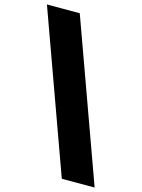

<svg xmlns="http://www.w3.org/2000/svg" viewBox="-227 -882 784 1062"><g transform="rotate(15 164.5 -351.0)"><path d="M423 104H235L-94 -806H94Z"/></g></svg>

Font: Argentum Novus Black
Style: Regular
Weight: 900
Designer: Julieta Ulanovsky (font) & Cristiano Sobral (main changes)
Foundry: Julieta Ulanovsky (font) & Cristiano Sobral (main changes)
Version: Version 3.00;November 27, 2020;FontCreator 13.0.0.2655 64-bi